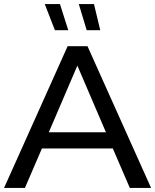

<svg xmlns="http://www.w3.org/2000/svg" viewBox="-21 -928 766 948"><path d="M-1 0H102L186 -195H536L620 0H725L411 -700H313ZM407 -779H474L443 -908H368ZM250 -779H316L275 -908H200ZM220 -275 361 -604 502 -275Z"/></svg>

Font: Chess Sans Medium
Style: Regular
Weight: 500
Designer: Wolf Bōese
Foundry: Wolf Bōese
Version: Version 7.223;Glyphs 3.3 (3306)